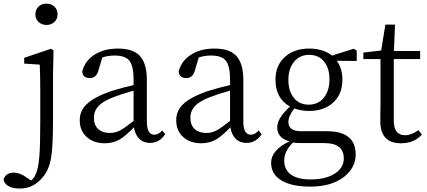

<svg xmlns="http://www.w3.org/2000/svg" viewBox="-101 -787 2386 1073"><path d="M7.8 266.6Q-34.2 266.6 -58.6 250Q-78.1 236.3 -81.1 215.8Q-68.4 177.7 -24.4 177.7Q10.7 177.7 47.9 205.1L72.3 221.7Q87.9 210.9 97.7 188.5Q113.3 157.2 119.1 85Q124 22.5 124 -102.5V-276.4Q124 -357.4 121.1 -425.8L34.2 -431.6V-463.9L184.6 -514.6L198.2 -504.9L195.3 -366.2V-115.2Q195.3 32.2 184.6 93.8Q172.9 164.1 135.7 206.1Q108.4 237.3 80.1 251Q48.8 266.6 7.8 266.6ZM159.2 -647.5Q132.8 -647.5 114.7 -664.1Q96.7 -680.7 96.7 -707Q96.7 -733.4 114.3 -750Q131.8 -766.6 158.7 -766.6Q185.5 -766.6 203.1 -750Q220.7 -733.4 220.7 -707Q220.7 -680.7 203.1 -664.1Q185.5 -647.5 159.2 -647.5Z M485.4 13.7Q423.8 13.7 385.7 -19.5Q344.7 -54.7 344.7 -115.2Q344.7 -167 380.9 -202.1Q419.9 -242.2 515.6 -276.4Q591.8 -299.8 645.5 -311.5V-342.8Q645.5 -420.9 620.1 -450.2Q596.7 -476.6 539.1 -476.6Q502 -476.6 470.7 -465.8L449.2 -393.6Q437.5 -350.6 401.4 -350.6Q361.3 -350.6 358.4 -387.7Q374 -447.3 427.2 -481.4Q480.5 -515.6 558.6 -515.6Q641.6 -515.6 679.7 -475.6Q719.7 -433.6 719.7 -339.8V-108.4Q719.7 -34.2 761.7 -34.2Q784.2 -34.2 805.7 -57.6L822.3 -37.1Q790 11.7 737.3 11.7Q700.2 11.7 677.2 -11.2Q654.3 -34.2 647.5 -75.2Q599.6 -26.4 568.4 -7.8Q530.3 13.7 485.4 13.7ZM513.7 -43.9Q543 -43.9 571.3 -58.6Q596.7 -72.3 645.5 -111.3V-280.3Q578.1 -261.7 536.1 -245.1Q470.7 -220.7 444.3 -188.5Q423.8 -163.1 423.8 -128.9Q423.8 -86.9 449.2 -64.5Q472.7 -43.9 513.7 -43.9Z M1024.4 13.7Q962.9 13.7 924.8 -19.5Q883.8 -54.7 883.8 -115.2Q883.8 -167 919.9 -202.1Q959 -242.2 1054.7 -276.4Q1130.9 -299.8 1184.6 -311.5V-342.8Q1184.6 -420.9 1159.2 -450.2Q1135.7 -476.6 1078.1 -476.6Q1041 -476.6 1009.8 -465.8L988.3 -393.6Q976.6 -350.6 940.4 -350.6Q900.4 -350.6 897.5 -387.7Q913.1 -447.3 966.3 -481.4Q1019.5 -515.6 1097.7 -515.6Q1180.7 -515.6 1218.8 -475.6Q1258.8 -433.6 1258.8 -339.8V-108.4Q1258.8 -34.2 1300.8 -34.2Q1323.2 -34.2 1344.7 -57.6L1361.3 -37.1Q1329.1 11.7 1276.4 11.7Q1239.3 11.7 1216.3 -11.2Q1193.4 -34.2 1186.5 -75.2Q1138.7 -26.4 1107.4 -7.8Q1069.3 13.7 1024.4 13.7ZM1052.7 -43.9Q1082 -43.9 1110.4 -58.6Q1135.7 -72.3 1184.6 -111.3V-280.3Q1117.2 -261.7 1075.2 -245.1Q1009.8 -220.7 983.4 -188.5Q962.9 -163.1 962.9 -128.9Q962.9 -86.9 988.3 -64.5Q1011.7 -43.9 1052.7 -43.9Z M1632.8 255.9Q1524.4 255.9 1467.8 218.8Q1414.1 184.6 1414.1 123Q1414.1 51.8 1516.6 2.9Q1448.2 -15.6 1448.2 -75.2Q1448.2 -127 1519.5 -191.4Q1438.5 -237.3 1438.5 -341.8Q1438.5 -422.9 1492.2 -469.7Q1543.9 -515.6 1627 -515.6Q1704.1 -515.6 1754.9 -476.6L1876 -514.6L1892.6 -503.9V-446.3L1781.2 -447.3Q1812.5 -405.3 1812.5 -341.8Q1812.5 -259.8 1759.8 -212.9Q1709 -167 1626 -167Q1582 -167 1543.9 -180.7Q1510.7 -138.7 1510.7 -105.5Q1510.7 -53.7 1582 -53.7H1725.6Q1886.7 -53.7 1886.7 76.2Q1886.7 149.4 1823.2 200.2Q1752.9 255.9 1632.8 255.9ZM1633.8 215.8Q1721.7 215.8 1772.5 181.6Q1820.3 149.4 1820.3 98.6Q1820.3 12.7 1712.9 12.7H1587.9Q1559.6 12.7 1536.1 9.8Q1487.3 57.6 1487.3 110.4Q1487.3 163.1 1527.3 190.4Q1565.4 215.8 1633.8 215.8ZM1624 -202.1Q1677.7 -202.1 1709 -241.2Q1740.2 -280.3 1740.2 -343.8Q1740.2 -405.3 1710 -442.9Q1679.7 -480.5 1627 -480.5Q1574.2 -480.5 1542.5 -441.9Q1510.7 -403.3 1510.7 -340.8Q1510.7 -278.3 1541 -240.2Q1571.3 -202.1 1624 -202.1Z M2139.6 13.7Q2024.4 13.7 2024.4 -109.4Q2024.4 -120.1 2024.4 -142.6Q2025.4 -172.9 2025.4 -194.3V-457H1929.7V-493.2L2029.3 -504.9L2052.7 -649.4H2106.4L2100.6 -502H2247.1V-457H2099.6V-113.3Q2099.6 -31.2 2163.1 -31.2Q2197.3 -31.2 2237.3 -59.6L2256.8 -35.2Q2213.9 13.7 2139.6 13.7Z"/></svg>

Font: Bpmf GenRyu Min R
Style: R
Weight: 400
Foundry: But Ko
Version: Version 1.320